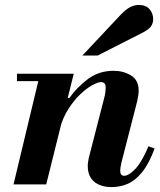

<svg xmlns="http://www.w3.org/2000/svg" viewBox="-20 -750 649 781"><path d="M435 11Q389 11 363 -11Q337 -33 337 -75Q337 -85 338.5 -92.5Q340 -100 341 -107L405 -356Q407 -363 408.5 -375Q410 -387 410 -394Q410 -405 405 -410.5Q400 -416 391 -416Q378 -416 354.5 -403Q331 -390 305.5 -365.5Q280 -341 258 -306.5Q236 -272 224 -229L255 -351H262Q292 -394 337 -428Q382 -462 442 -462Q482 -462 513 -443Q544 -424 544 -382Q544 -364 538 -338L474 -89Q471 -76 470 -68Q469 -60 469 -55Q469 -35 485 -35Q504 -35 530.5 -63Q557 -91 584 -155L609 -146Q586 -84 558 -49.5Q530 -15 499 -2Q468 11 435 11ZM35 0 143 -450H280L168 0ZM49 -420V-450H268V-420ZM315 -524 469 -688Q495 -715 512.5 -722.5Q530 -730 544 -730Q573 -730 588 -713Q603 -696 603 -672Q603 -653 592 -640Q581 -627 552 -613L377 -524Z"/></svg>

Font: Libre Bodoni
Style: Bold Italic
Weight: 700
Italic angle: -13°
Version: Version 2.005;gftools[0.9.23]